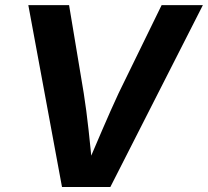

<svg xmlns="http://www.w3.org/2000/svg" viewBox="-20 -748 832 768"><path d="M228 0 93.3 -727.5H256.3L314.9 -375.5Q325.7 -307.1 334.2 -229Q342.8 -150.9 351.6 -57.6H315.9Q355.5 -150.4 389.4 -229.2Q423.3 -308.1 454.6 -375.5L626.5 -727.5H791.5L421.4 0Z"/></svg>

Font: Inter 20pt
Style: Bold Italic
Weight: 700
Italic angle: -9.3988°
Version: Version 4.001;git-66647c0bb